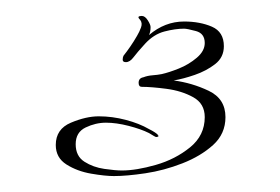

<svg xmlns="http://www.w3.org/2000/svg" viewBox="-20 -527 351 241"><path d="M123 -306Q112 -306 94.5 -309Q77 -312 63.5 -320.5Q50 -329 50 -345Q50 -365 69 -373Q88 -381 104 -381Q121 -381 138 -376.5Q155 -372 167 -365Q175 -361 178 -358Q178 -357 178.5 -357Q179 -357 179 -356Q178 -355 176 -355Q175 -355 167 -360Q157 -365 141.5 -369Q126 -373 113 -373Q100 -373 87.5 -367Q75 -361 75 -346Q75 -331 86 -324Q97 -317 111 -315Q125 -313 133 -313Q151 -313 175.5 -320Q200 -327 218.5 -342Q237 -357 237 -380Q237 -397 222.5 -405Q208 -413 189 -415.5Q170 -418 158 -418Q154 -418 154 -423Q154 -429 160 -430Q165 -432 171.5 -432.5Q178 -433 183 -434Q192 -436 204.5 -441Q217 -446 227 -454.5Q237 -463 237 -473Q237 -485 226 -488Q215 -491 211 -491Q200 -491 186.5 -487.5Q173 -484 162 -472Q152 -461 147.5 -455Q143 -449 138 -449Q134 -449 134 -452Q134 -455 135 -457Q139 -462 143.5 -468.5Q148 -475 152 -482Q155 -487 157 -492.5Q159 -498 156 -502Q153 -505 154 -506Q155 -507 158 -507Q162 -507 165.5 -501.5Q169 -496 169 -493Q169 -487 167 -483Q187 -500 211 -500Q231 -500 246 -493.5Q261 -487 261 -469Q261 -455 250 -446.5Q239 -438 224.5 -433Q210 -428 198 -426Q221 -423 242 -413Q263 -403 263 -380Q263 -359 247.5 -345Q232 -331 209 -322Q186 -313 162.5 -309.5Q139 -306 123 -306Z"/></svg>

Font: Bonheur Royale
Style: Regular
Weight: 400
Designer: Robert E. Leuschke
Foundry: Robert E. Leuschke
Version: Version 1.010; ttfautohint (v1.8.3)